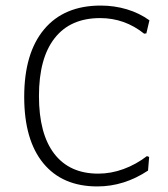

<svg xmlns="http://www.w3.org/2000/svg" viewBox="-20 -664 605 690"><path d="M517 -591 506 -544 498 -543Q428 -599 340 -599Q233 -599 176.5 -527Q120 -455 120 -319Q120 -183 175 -111.5Q230 -40 333 -40Q379 -40 424 -56.5Q469 -73 508 -103L516 -100L512 -51Q426 6 330 6Q204 6 135.5 -77.5Q67 -161 67 -316Q67 -473 138.5 -558.5Q210 -644 342 -644Q391 -644 436 -630.5Q481 -617 517 -591Z"/></svg>

Font: Luna Sans Light
Style: Regular
Weight: 300
Designer: Juan Pablo del Peral
Foundry: Huerta Tipografica
Version: Version 2.001; ttfautohint (v1.5)